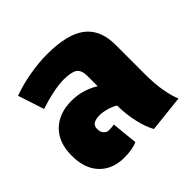

<svg xmlns="http://www.w3.org/2000/svg" viewBox="-156 -737 907 907"><g transform="rotate(-45 298.0 -283.5)"><path d="M191 -169Q191 -151 201 -138.5Q211 -126 228 -126Q246 -126 262 -129L275 2Q240 17 187 17Q109 17 63 -31Q17 -79 17 -166Q17 -253 66.5 -301.5Q116 -350 200 -350Q272 -350 336 -311V-379Q336 -419 315.5 -433Q295 -447 242 -447Q214 -447 170 -438Q126 -429 81 -414L38 -545Q92 -565 155.5 -576Q219 -587 272 -587Q409 -587 471.5 -538.5Q534 -490 534 -390V-193Q534 -127 543 -78Q552 -29 565 0L381 20Q362 -13 349.5 -66Q337 -119 336 -182Q316 -194 290.5 -201Q265 -208 248 -208Q219 -208 205 -199Q191 -190 191 -169Z"/></g></svg>

Font: FiraGO Heavy
Style: Regular
Weight: 900
Designer: bBox Type
Foundry: bBox Type GmbH
Version: Version 1.001